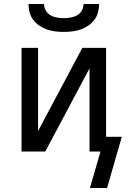

<svg xmlns="http://www.w3.org/2000/svg" viewBox="-20 -760 640 963"><path d="M300 -600Q279 -600 257.5 -602.5Q236 -605 216 -612Q196 -619 178 -631Q160 -643 147 -660Q134 -677 128.5 -698Q123 -719 123 -740H201Q201 -723 209.5 -707.5Q218 -692 233 -683.5Q248 -675 265.5 -672Q283 -669 300 -669Q317 -669 334.5 -672Q352 -675 367 -683.5Q382 -692 390.5 -707.5Q399 -723 399 -740H477Q477 -719 471.5 -698Q466 -677 453 -660Q440 -643 422 -631Q404 -619 384 -612Q364 -605 342.5 -602.5Q321 -600 300 -600ZM517 183H431L484 0H429V-417L207 0H88V-520H171V-103L393 -520H512V-74H591Z"/></svg>

Font: Iosevka Aile
Style: Regular
Weight: 400
Designer: Belleve Invis
Foundry: Belleve Invis
Version: Version 28.0.1; ttfautohint (v1.8.4)